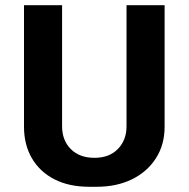

<svg xmlns="http://www.w3.org/2000/svg" viewBox="-20 -706 724 736"><path d="M322 10Q245 10 189 -18.5Q133 -47 102.5 -99Q72 -151 72 -220V-686H218V-222Q218 -168 251.5 -134.5Q285 -101 342 -101Q399 -101 432 -135Q465 -169 465 -222V-686H611V-220Q611 -151 577.5 -99Q544 -47 485.5 -18.5Q427 10 350 10Z"/></svg>

Font: Chivo SemiBold
Style: Regular
Weight: 600
Designer: Hector Gatti
Foundry: Omnibus-Type
Version: Version 2.002